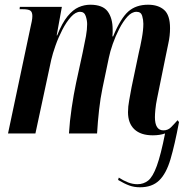

<svg xmlns="http://www.w3.org/2000/svg" viewBox="-20 -565 809 813"><path d="M573 228Q548 228 527.5 220.5Q507 213 480 197L483 187Q503 200 522.5 207.5Q542 215 562 215Q588 215 607.5 199.5Q627 184 644 137.5Q661 91 679 0Q657 8 627 8Q576 8 549 -17.5Q522 -43 522 -90Q522 -114 527 -140Q532 -166 537 -195L568 -343Q574 -367 580.5 -402.5Q587 -438 587 -464Q587 -481 582 -498Q577 -515 558 -515Q538 -515 519.5 -494.5Q501 -474 485 -443Q469 -412 457.5 -379Q446 -346 441 -321L414 -192Q405 -149 399.5 -99.5Q394 -50 391 0H272Q275 -51 283.5 -108.5Q292 -166 302 -213L330 -342Q339 -384 344 -412Q349 -440 349 -463Q349 -479 343 -497Q337 -515 319 -515Q300 -515 280.5 -493.5Q261 -472 244 -439Q227 -406 215 -372Q203 -338 197 -312L130 0H14L109 -449Q112 -462 114.5 -474.5Q117 -487 117 -497Q117 -514 108.5 -520Q100 -526 75 -526H63L64 -536H242L220 -415H222Q243 -468 266 -496Q289 -524 313 -534.5Q337 -545 362 -545Q415 -545 436 -516.5Q457 -488 457 -440Q457 -433 457 -425.5Q457 -418 456 -411H459Q491 -488 523.5 -516.5Q556 -545 607 -545Q650 -545 675 -523Q700 -501 700 -446Q700 -413 693 -382Q686 -351 681 -324L645 -147Q640 -123 638 -102Q636 -81 636 -69Q636 -13 672 -13Q691 -13 704 -26Q717 -39 732 -56L738 -48Q720 48 702 109Q684 170 654 199Q624 228 573 228Z"/></svg>

Font: Noto Serif Display ExtraCondensed SemiBold
Style: Italic
Weight: 600
Width: 2
Italic angle: -12°
Designer: Monotype Design Team
Foundry: Monotype Imaging Inc.
Version: Version 2.009